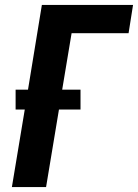

<svg xmlns="http://www.w3.org/2000/svg" viewBox="-20 -755 557 775"><path d="M28 0 80 -313H43V-393H93L149 -735H517L499 -621H269L231 -393H305V-313H218L166 0Z"/></svg>

Font: Iosevka Heavy
Style: Italic
Weight: 900
Italic angle: -9°
Monospace: yes
Designer: Belleve Invis
Foundry: Belleve Invis
Version: Version 32.5.0; ttfautohint (v1.8.4)